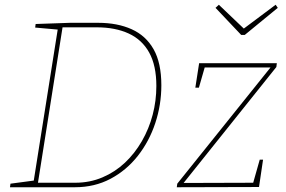

<svg xmlns="http://www.w3.org/2000/svg" viewBox="-20 -788 1203 808"><path d="M393 -692Q474 -692 534 -665Q594 -638 626.5 -580.5Q659 -523 659 -429Q659 -347 633.5 -270Q608 -193 560 -132Q512 -71 445 -35.5Q378 0 295 0H22L24 -15L129 -29L121 -21L224 -671L229 -663L128 -672L130 -687L275 -692ZM297 -19Q358 -19 411 -41.5Q464 -64 505.5 -103Q547 -142 577 -194Q607 -246 622.5 -305Q638 -364 638 -426Q638 -512 608 -566.5Q578 -621 521.5 -647Q465 -673 387 -673H236L244 -678L139 -14L133 -19ZM1087 -116 1070 -1 724 0 726 -15 1124 -511 1128 -504H833L844 -513L817 -419H802L818 -522H1145L1143 -506L747 -11L745 -18L1054 -19L1043 -10L1073 -116ZM1140 -768 1149 -755 1010 -641H995L887 -755L901 -768L1010 -664H1001Z"/></svg>

Font: Bitter Thin
Style: Italic
Weight: 100
Italic angle: -9°
Designer: Sol Matas, and Bitter project Authors
Foundry: Sol Matas
Version: Version 2.002